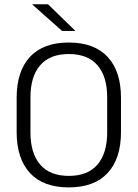

<svg xmlns="http://www.w3.org/2000/svg" viewBox="-20 -844 628 876"><path d="M294 11Q177.5 11 116.8 -54.5Q56 -120 56 -241.5V-398Q56 -519 116.8 -584.5Q177.5 -650 294 -650Q410 -650 471 -584.5Q532 -519 532 -398V-241.5Q532 -120 471 -54.5Q410 11 294 11ZM294 -41.5Q380.5 -41.5 424.8 -93.2Q469 -145 469 -239.5V-400Q469 -495 424.8 -546.2Q380.5 -597.5 294 -597.5Q207.5 -597.5 163.2 -546.2Q119 -495 119 -400V-239.5Q119 -145 163.2 -93.2Q207.5 -41.5 294 -41.5ZM199 -824.5 323 -704V-703H263L127.5 -823.5V-824.5Z"/></svg>

Font: Anek Telugu Light
Style: Regular
Weight: 300
Version: Version 1.003